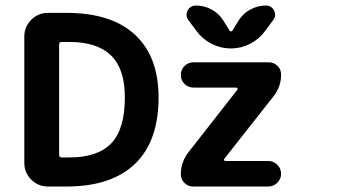

<svg xmlns="http://www.w3.org/2000/svg" viewBox="-20 -766 1279 690"><path d="M428.7 -416Q428.7 -518.6 378.9 -566.9Q329.1 -615.2 229.5 -615.2H202.1Q192.4 -615.2 192.4 -605.5V-210Q192.4 -200.2 202.1 -200.2H229.5Q331.1 -200.2 379.9 -251Q428.7 -301.8 428.7 -416ZM549.8 -416Q549.8 -257.8 464.8 -176.8Q379.9 -95.7 218.8 -95.7H152.3Q117.2 -95.7 92.3 -120.6Q67.4 -145.5 67.4 -180.7V-634.8Q67.4 -669.9 92.3 -694.8Q117.2 -719.7 152.3 -719.7H218.8Q380.9 -719.7 465.3 -641.1Q549.8 -562.5 549.8 -416ZM833 -443.4Q835 -445.3 833.5 -448.2Q832 -451.2 829.1 -451.2H675.8Q656.2 -451.2 643.1 -464.4Q629.9 -477.5 629.9 -496.6Q629.9 -515.6 643.1 -528.8Q656.2 -542 675.8 -542H946.3Q963.9 -542 977.1 -529.3Q990.2 -516.6 990.2 -498Q990.2 -454.1 962.9 -419.9L786.1 -195.3Q784.2 -192.4 785.6 -189.9Q787.1 -187.5 790 -187.5H944.3Q962.9 -187.5 976.6 -173.8Q990.2 -160.2 990.2 -141.6Q990.2 -123 976.6 -109.4Q962.9 -95.7 944.3 -95.7H673.8Q655.3 -95.7 642.6 -108.9Q629.9 -122.1 629.9 -139.6Q629.9 -183.6 657.2 -218.8ZM804.7 -656.2Q806.6 -653.3 810.1 -653.3Q813.5 -653.3 815.4 -656.2L836.9 -691.4Q852.5 -716.8 878.9 -731.4Q905.3 -746.1 935.5 -746.1Q955.1 -746.1 964.8 -728.5Q968.8 -720.7 968.8 -712.9Q968.8 -703.1 961.9 -694.3L932.6 -654.3Q911.1 -625 878.4 -608.4Q845.7 -591.8 809.6 -591.8Q773.4 -591.8 740.7 -608.4Q708 -625 686.5 -654.3L657.2 -693.4Q650.4 -703.1 650.4 -712.9Q650.4 -720.7 654.3 -728.5Q664.1 -746.1 684.6 -746.1Q714.8 -746.1 741.2 -731.4Q767.6 -716.8 783.2 -691.4Z"/></svg>

Font: Gen Jyuu GothicX Bold
Style: Bold
Weight: 700
Designer: Ryoko NISHIZUKA (kana &amp; ideographs); Paul D. Hunt (Latin, Greek &amp; Cyrillic); Wenlong ZHANG (bopomofo); Sandoll C
Version: Version 1.058.20140828